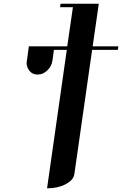

<svg xmlns="http://www.w3.org/2000/svg" viewBox="-20 -712 661 1040"><path d="M124 -371.1Q124 -375 126 -384.8L136.2 -460.9H344.2L375 -672.9H305.2L308.1 -691.9H515.1L481.9 -460.9H621.1L618.2 -441.9H479L382.8 231Q378.4 263.2 335 286.1Q293 308.1 234.9 308.1L341.8 -441.9H272L264.2 -384.8Q259.8 -352.5 235.8 -330.1Q212.4 -308.1 184.1 -308.1Q154.3 -308.1 138.2 -330.1Q124 -349.6 124 -371.1Z"/></svg>

Font: Hjet
Style: Italic
Weight: 400
Designer: T. Christopher White
Version: Version 1.2